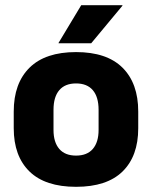

<svg xmlns="http://www.w3.org/2000/svg" viewBox="-20 -707 586 741"><path d="M273.5 14Q154.5 14 93.8 -45.2Q33 -104.5 33 -212V-276.5Q33 -385.5 94 -445.8Q155 -506 273.5 -506Q392 -506 452.8 -445.8Q513.5 -385.5 513.5 -276.5V-212Q513.5 -104.5 453 -45.2Q392.5 14 273.5 14ZM273.5 -106.5Q316 -106.5 338.2 -132.2Q360.5 -158 360.5 -205.5V-283Q360.5 -333 338.2 -359Q316 -385 273.5 -385Q231 -385 208.8 -359Q186.5 -333 186.5 -283V-205.5Q186.5 -158 208.8 -132.2Q231 -106.5 273.5 -106.5ZM293.5 -687H452.5V-685L332 -540H206V-541.5Z"/></svg>

Font: Anek Telugu
Style: Bold
Weight: 700
Designer: Omkar Bhoir (Telugu), Yesha Goshar (Latin)
Foundry: Ek Type
Version: Version 1.003